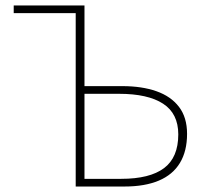

<svg xmlns="http://www.w3.org/2000/svg" viewBox="-20 -680 752 700"><path d="M256 0V-632H30V-660H288V-366H426Q497 -366 550 -347.5Q603 -329 632.5 -290.5Q662 -252 662 -192Q662 -129 636 -86Q610 -43 559 -21.5Q508 0 434 0ZM288 -28H422Q526 -28 578 -67Q630 -106 630 -190Q630 -266 574.5 -302Q519 -338 414 -338H288Z"/></svg>

Font: Source Sans Variable
Style: Regular
Weight: 200
Designer: Paul D. Hunt
Foundry: Adobe Systems Incorporated
Version: Version 3.006;hotconv 1.0.111;makeotfexe 2.5.65597